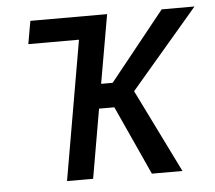

<svg xmlns="http://www.w3.org/2000/svg" viewBox="-44 -575 698 623"><g transform="rotate(-5 305.5 -264.0)"><path d="M323.7 -225.1H273.9L234.9 0H149.9L228.5 -453.6H63.5L76.7 -528.3H326.7L287.6 -304.7H325.2L504.4 -528.3H611.3L392.1 -271.5L525.9 0H426.3Z"/></g></svg>

Font: MAUL Condensed Italic
Style: Condenced Regular Italic
Weight: 400
Italic angle: -12°
Designer: MAUL
Version: Version 1.0; 2020; ttfautohint (v1.8.3)